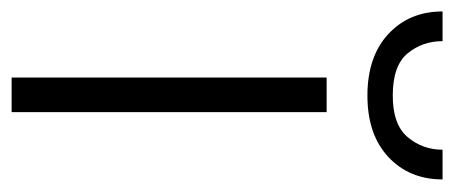

<svg xmlns="http://www.w3.org/2000/svg" viewBox="-268 -522 763 322"><g transform="rotate(90 113.0 -361.5)"><path d="M140.6 -528.3V0H82.5V-528.3ZM203.6 -722.7H253.4Q253.4 -667 215.8 -631.8Q178.2 -596.7 112.8 -596.7Q47.4 -596.7 9.5 -631.8Q-28.3 -667 -28.3 -722.7H21.5Q21.5 -689 42 -664.1Q62.5 -639.2 112.8 -639.2Q161.6 -639.2 182.6 -664.3Q203.6 -689.5 203.6 -722.7Z"/></g></svg>

Font: Vazirmatn RD UI ExtraLight
Style: Regular
Weight: 200
Designer: Saber Rastikerdar
Foundry: Saber Rastikerdar
Version: Version 33.003